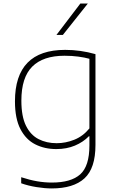

<svg xmlns="http://www.w3.org/2000/svg" viewBox="-20 -828 654 1078"><path d="M270 230Q232.5 230 185.2 222.5Q138 215 99 201V167Q146.5 182.5 188.5 189.8Q230.5 197 271 197Q379 197 430.5 150.8Q482 104.5 482 -11V-63H479Q447 -30 400.5 -10.5Q354 9 296 9Q230.5 9 178 -17.5Q125.5 -44 94.8 -103Q64 -162 64 -259Q64 -548 346 -548Q432 -548 516 -524V-14Q516 117 454.2 173.5Q392.5 230 270 230ZM298 -24Q348.5 -24 397.2 -43.5Q446 -63 482 -107V-498Q455 -505.5 419.5 -510.2Q384 -515 342 -515Q222 -515 161 -454Q100 -393 100 -263Q100 -174 126 -121.8Q152 -69.5 196.8 -46.8Q241.5 -24 298 -24ZM297 -632 431 -808H473L333 -632Z"/></svg>

Font: Encode Sans Expanded Thin
Style: Regular
Weight: 100
Width: 7
Designer: Multiple Designers
Foundry: Impallari Type
Version: Version 3.000; ttfautohint (v1.8.3) -l 8 -r 50 -G 200 -x 14 